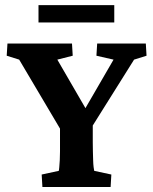

<svg xmlns="http://www.w3.org/2000/svg" viewBox="-20 -747 612 767"><path d="M515.6 -508.8 308.6 -178.7 350.6 -276.4V-178.7Q350.6 -161.1 351.1 -142.1Q351.6 -123 352.1 -106.9Q352.5 -90.8 354 -79.1Q355.5 -67.4 356.4 -64.5L424.8 -49.8L421.9 0H149.4L146.5 -49.8L214.8 -64.5Q215.8 -67.4 216.8 -79.1Q217.8 -90.8 218.8 -106.9Q219.7 -123 219.7 -142.1Q219.7 -161.1 219.7 -178.7V-276.4L252 -178.7L56.6 -508.8L6.8 -524.4L9.8 -573.2H267.6L270.5 -524.4L209 -508.8L333 -294.9H309.6L433.6 -508.8L365.2 -524.4L368.2 -573.2H562.5L565.4 -524.4ZM133.8 -726.6H436.5V-657.2H133.8Z"/></svg>

Font: Crimson Pro ExtraLight
Style: Bold
Weight: 700
Version: Version 1.002